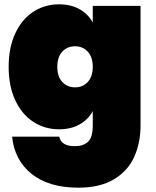

<svg xmlns="http://www.w3.org/2000/svg" viewBox="-20 -591 720 888"><path d="M253 -571Q308 -571 348 -548.5Q388 -526 409 -487V-564H630V-10Q630 69 601 134Q572 199 507.5 238Q443 277 342 277Q206 277 126.5 213.5Q47 150 36 41H254Q263 85 326 85Q365 85 387 65Q409 45 409 -10V-77Q388 -38 348 -15.5Q308 7 253 7Q187 7 134 -27.5Q81 -62 50.5 -127.5Q20 -193 20 -282Q20 -371 50.5 -436.5Q81 -502 134 -536.5Q187 -571 253 -571ZM409 -282Q409 -327 386 -352Q363 -377 327 -377Q291 -377 268 -352Q245 -327 245 -282Q245 -237 268 -212Q291 -187 327 -187Q363 -187 386 -212Q409 -237 409 -282Z"/></svg>

Font: Fz Poppins Black
Style: Regular
Weight: 900
Designer: Ninad Kale (Devanagari), Jonny Pinhorn (Latin)
Foundry: Indian Type Foundry
Version: Vit hóa bi Vntype.Com & FontZin.Com